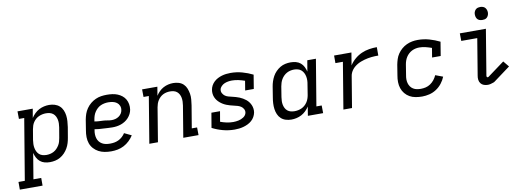

<svg xmlns="http://www.w3.org/2000/svg" viewBox="-115 -1170 4983 1821"><g transform="rotate(-10 2377.0 -259.0)"><path d="M-46 215V141H15L113 -447H62L61 -520H208L193 -433Q207 -455 226.5 -474Q246 -493 269 -505Q292 -517 317 -522.5Q342 -528 366 -528Q394 -528 420 -520Q446 -512 465.5 -494.5Q485 -477 495.5 -452.5Q506 -428 509.5 -401Q513 -374 511 -346Q509 -318 505 -290L488 -190Q484 -165 476.5 -140.5Q469 -116 456 -93Q443 -70 424 -50Q405 -30 381.5 -16.5Q358 -3 332.5 2.5Q307 8 282 8Q255 8 230.5 1.5Q206 -5 187 -21Q168 -37 156.5 -59Q145 -81 139 -106L98 141H173V215ZM261 -65Q278 -65 296.5 -69Q315 -73 331.5 -82Q348 -91 361 -104.5Q374 -118 384 -134Q394 -150 399 -167.5Q404 -185 407 -202L424 -302Q427 -321 427.5 -339.5Q428 -358 424.5 -375.5Q421 -393 413 -408.5Q405 -424 391.5 -435Q378 -446 360 -450.5Q342 -455 323 -455Q306 -455 289 -451.5Q272 -448 255 -440.5Q238 -433 224 -420.5Q210 -408 200 -393Q190 -378 184.5 -361Q179 -344 176 -327L159 -227Q156 -207 155.5 -188Q155 -169 158.5 -150.5Q162 -132 170 -115.5Q178 -99 191.5 -87Q205 -75 223.5 -70Q242 -65 261 -65Z M872 8Q840 8 809 2.5Q778 -3 751.5 -17Q725 -31 704.5 -53.5Q684 -76 674 -104.5Q664 -133 663.5 -165Q663 -197 669 -230L685 -330Q690 -357 699 -383.5Q708 -410 725 -434.5Q742 -459 764.5 -477.5Q787 -496 813.5 -508Q840 -520 867.5 -524Q895 -528 922 -528Q949 -528 975 -524.5Q1001 -521 1024.5 -511.5Q1048 -502 1067.5 -486.5Q1087 -471 1099 -450Q1111 -429 1115.5 -403.5Q1120 -378 1116 -351Q1113 -331 1103 -311Q1093 -291 1078 -274.5Q1063 -258 1044 -246Q1025 -234 1005 -227Q985 -220 964 -217Q943 -214 922 -214Q901 -214 879.5 -215.5Q858 -217 836.5 -218Q815 -219 793.5 -220.5Q772 -222 751 -226L750 -218Q746 -198 746.5 -178Q747 -158 752.5 -139.5Q758 -121 769.5 -106.5Q781 -92 797.5 -82.5Q814 -73 833.5 -69.5Q853 -66 873 -66Q894 -66 914.5 -69.5Q935 -73 955 -82.5Q975 -92 992 -107.5Q1009 -123 1020 -141L1089 -108Q1072 -81 1047.5 -57.5Q1023 -34 994 -19Q965 -4 934 2Q903 8 872 8ZM928 -283Q945 -283 962.5 -287.5Q980 -292 995.5 -302.5Q1011 -313 1021 -328.5Q1031 -344 1033 -361Q1037 -383 1029 -402.5Q1021 -422 1004.5 -434Q988 -446 966.5 -450.5Q945 -455 923 -455Q905 -455 886.5 -451.5Q868 -448 850 -440Q832 -432 817.5 -418.5Q803 -405 792 -388.5Q781 -372 775 -354Q769 -336 766 -318L763 -299Q784 -295 804.5 -294Q825 -293 846 -292Q867 -291 887 -287Q907 -283 928 -283Z M1239 0 1313 -447H1262L1261 -520H1408L1394 -435Q1407 -456 1425.5 -474.5Q1444 -493 1466.5 -505Q1489 -517 1513 -522.5Q1537 -528 1561 -528Q1589 -528 1615 -520Q1641 -512 1659.5 -494Q1678 -476 1687.5 -451.5Q1697 -427 1701.5 -400.5Q1706 -374 1703.5 -346Q1701 -318 1697 -290L1661 -74H1712L1713 0H1566L1616 -302Q1619 -321 1619.5 -339.5Q1620 -358 1617 -375.5Q1614 -393 1606 -408.5Q1598 -424 1585 -435Q1572 -446 1554.5 -450.5Q1537 -455 1518 -455Q1501 -455 1484 -451.5Q1467 -448 1451 -440Q1435 -432 1422 -419.5Q1409 -407 1399.5 -392Q1390 -377 1384.5 -360.5Q1379 -344 1376 -327L1322 0Z M2061 8Q2003 8 1948.5 -6.5Q1894 -21 1846 -46L1870 -188H1953L1936 -89Q1966 -78 1996.5 -71.5Q2027 -65 2060 -65Q2072 -65 2085 -66.5Q2098 -68 2110.5 -70.5Q2123 -73 2135 -78Q2147 -83 2158.5 -90.5Q2170 -98 2178 -109Q2186 -120 2188 -133Q2191 -151 2182 -167.5Q2173 -184 2158.5 -193.5Q2144 -203 2127 -208Q2110 -213 2092 -217Q2074 -221 2056.5 -226Q2039 -231 2022.5 -237.5Q2006 -244 1991 -253Q1976 -262 1962.5 -273.5Q1949 -285 1938.5 -298.5Q1928 -312 1921 -328.5Q1914 -345 1912 -363Q1910 -381 1913 -400Q1916 -421 1926.5 -440.5Q1937 -460 1953.5 -475.5Q1970 -491 1989.5 -501Q2009 -511 2029.5 -517Q2050 -523 2071 -525.5Q2092 -528 2113 -528Q2171 -528 2225 -513Q2279 -498 2327 -474L2305 -340H2222L2237 -431Q2208 -441 2177 -448Q2146 -455 2114 -455Q2096 -455 2078 -452Q2060 -449 2043 -442Q2026 -435 2011.5 -420.5Q1997 -406 1994 -388Q1991 -369 2000 -353Q2009 -337 2022.5 -327Q2036 -317 2054 -312Q2072 -307 2089.5 -303Q2107 -299 2124.5 -294Q2142 -289 2158 -282.5Q2174 -276 2189.5 -267Q2205 -258 2218.5 -247Q2232 -236 2242.5 -222Q2253 -208 2260 -192Q2267 -176 2269.5 -157.5Q2272 -139 2269 -120Q2265 -99 2254 -79Q2243 -59 2226 -44Q2209 -29 2188.5 -19Q2168 -9 2146.5 -3Q2125 3 2103.5 5.5Q2082 8 2061 8Z M2607 8Q2579 8 2553 0Q2527 -8 2508 -25.5Q2489 -43 2478.5 -67.5Q2468 -92 2464.5 -119Q2461 -146 2462.5 -174Q2464 -202 2469 -230L2485 -330Q2489 -355 2497 -379.5Q2505 -404 2517.5 -427Q2530 -450 2549.5 -470Q2569 -490 2592 -503.5Q2615 -517 2640.5 -522.5Q2666 -528 2691 -528Q2718 -528 2743 -521.5Q2768 -515 2787 -499Q2806 -483 2817 -461Q2828 -439 2834 -414L2852 -520H2935L2861 -74H2912L2913 0H2766L2780 -87Q2766 -65 2746.5 -46Q2727 -27 2704 -15Q2681 -3 2656 2.5Q2631 8 2607 8ZM2650 -65Q2667 -65 2684.5 -68.5Q2702 -72 2718.5 -79.5Q2735 -87 2749 -99.5Q2763 -112 2773 -127Q2783 -142 2789 -159Q2795 -176 2798 -193L2814 -293Q2818 -313 2818.5 -332Q2819 -351 2815.5 -369.5Q2812 -388 2803.5 -404.5Q2795 -421 2781.5 -433Q2768 -445 2749.5 -450Q2731 -455 2712 -455Q2695 -455 2677 -451Q2659 -447 2642.5 -438Q2626 -429 2612.5 -415.5Q2599 -402 2589.5 -386Q2580 -370 2574.5 -352.5Q2569 -335 2566 -318L2550 -218Q2547 -199 2546.5 -180.5Q2546 -162 2549.5 -144.5Q2553 -127 2561 -111.5Q2569 -96 2582.5 -85Q2596 -74 2613.5 -69.5Q2631 -65 2650 -65Z M3108 0 3182 -447H3110V-520H3277L3257 -399Q3278 -432 3309 -458.5Q3340 -485 3375.5 -500.5Q3411 -516 3448.5 -522Q3486 -528 3523 -528V-447Q3507 -447 3490 -446.5Q3473 -446 3456 -444Q3439 -442 3422 -439Q3405 -436 3388 -431Q3371 -426 3354.5 -420Q3338 -414 3322 -405Q3306 -396 3292 -384.5Q3278 -373 3267 -359Q3256 -345 3249 -328.5Q3242 -312 3240 -295L3191 0Z M3866 8Q3834 8 3803 2.5Q3772 -3 3746.5 -17.5Q3721 -32 3702 -55Q3683 -78 3673.5 -106.5Q3664 -135 3663.5 -166.5Q3663 -198 3669 -230L3685 -330Q3690 -356 3698.5 -382.5Q3707 -409 3723 -432.5Q3739 -456 3761 -475Q3783 -494 3809 -506Q3835 -518 3862 -523Q3889 -528 3916 -528Q3973 -528 4026 -513Q4079 -498 4127 -474L4105 -340H4022L4037 -430Q4009 -440 3979 -447.5Q3949 -455 3918 -455Q3900 -455 3882 -451Q3864 -447 3847 -438.5Q3830 -430 3815.5 -416.5Q3801 -403 3791 -387Q3781 -371 3775 -353.5Q3769 -336 3766 -318L3750 -218Q3746 -198 3746 -178.5Q3746 -159 3751 -141Q3756 -123 3766.5 -108Q3777 -93 3793 -83Q3809 -73 3828 -69.5Q3847 -66 3866 -66Q3890 -66 3913.5 -71.5Q3937 -77 3958.5 -91.5Q3980 -106 3996 -126.5Q4012 -147 4022 -170L4094 -143Q4081 -110 4057.5 -80Q4034 -50 4002.5 -29.5Q3971 -9 3935.5 -0.5Q3900 8 3866 8Z M4499 7Q4479 7 4460.5 0.5Q4442 -6 4430.5 -21Q4419 -36 4416.5 -56Q4414 -76 4418 -96L4476 -447H4322L4321 -520H4572L4500 -84Q4498 -77 4500.5 -70.5Q4503 -64 4510 -64Q4513 -64 4516 -65.5Q4519 -67 4521 -69L4680 -186L4726 -130L4568 -13Q4564 -10 4560.5 -8Q4557 -6 4553 -5Q4539 0 4525.5 3.5Q4512 7 4499 7ZM4554 -608Q4539 -608 4525.5 -613Q4512 -618 4504 -629.5Q4496 -641 4493.5 -655.5Q4491 -670 4493 -685Q4495 -695 4500.5 -705Q4506 -715 4514.5 -721.5Q4523 -728 4533.5 -730.5Q4544 -733 4555 -733Q4570 -733 4583.5 -727.5Q4597 -722 4605 -710.5Q4613 -699 4616 -684.5Q4619 -670 4616 -655Q4614 -645 4608.5 -635Q4603 -625 4594.5 -618.5Q4586 -612 4575.5 -610Q4565 -608 4554 -608Z"/></g></svg>

Font: Iosevka Plex Etoile
Style: Italic
Weight: 400
Italic angle: -9°
Designer: Belleve Invis
Foundry: Belleve Invis
Version: Version 25.1.1; ttfautohint (v1.8.4)